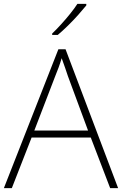

<svg xmlns="http://www.w3.org/2000/svg" viewBox="-20 -970 630 990"><path d="M548 0 448 -261H143L41 0H0L281 -716H318L589 0ZM330 -578Q325 -595 316 -619.5Q307 -644 298 -670Q291 -646 282 -621.5Q273 -597 265 -578L157 -297H434ZM425 -942Q408 -921 383.5 -893.5Q359 -866 331 -838.5Q303 -811 278 -790H249V-797Q270 -817 295 -844.5Q320 -872 342.5 -900Q365 -928 379 -950H425Z"/></svg>

Font: Noto Sans Bengali UI ExtraLight
Style: Regular
Weight: 200
Designer: Jelle Bosma - Monotype Design Team
Foundry: Monotype Imaging Inc.
Version: Version 2.003; ttfautohint (v1.8.4.7-5d5b)